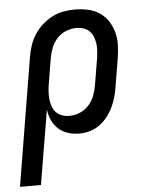

<svg xmlns="http://www.w3.org/2000/svg" viewBox="-83 -571 636 830"><g transform="rotate(-5 235.0 -156.5)"><path d="M-30 215 62 -341Q66 -365 74 -389.5Q82 -414 96.5 -436.5Q111 -459 131 -477Q151 -495 174.5 -507Q198 -519 223 -523.5Q248 -528 272 -528Q301 -528 329 -522Q357 -516 379.5 -501Q402 -486 417 -463Q432 -440 439 -413Q446 -386 445 -357.5Q444 -329 439 -299L419 -179Q416 -157 409.5 -135Q403 -113 393 -92Q383 -71 368 -52Q353 -33 334 -19Q315 -5 291.5 1.5Q268 8 246 8Q221 8 197 0.5Q173 -7 155.5 -23Q138 -39 128 -61Q118 -83 115 -108L61 215ZM209 -72Q232 -72 254.5 -81Q277 -90 293.5 -108Q310 -126 318.5 -148Q327 -170 331 -193L351 -313Q353 -328 354 -344Q355 -360 352.5 -375.5Q350 -391 344.5 -404.5Q339 -418 328 -428.5Q317 -439 302.5 -443.5Q288 -448 273 -448Q250 -448 227.5 -439Q205 -430 188.5 -412Q172 -394 163.5 -372Q155 -350 151 -327L133 -218Q130 -202 129 -185Q128 -168 129.5 -152Q131 -136 136 -121Q141 -106 151.5 -94.5Q162 -83 177.5 -77.5Q193 -72 209 -72Z"/></g></svg>

Font: Iosevka Term Curly Md Obl
Style: Regular
Weight: 500
Italic angle: -9°
Designer: Belleve Invis
Foundry: Belleve Invis
Version: Version 32.3.0